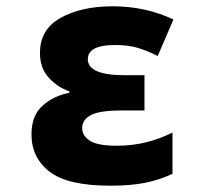

<svg xmlns="http://www.w3.org/2000/svg" viewBox="-20 -580 640 610"><path d="M528 -28V-159Q491 -140 446.5 -128.5Q402 -117 350 -117Q290 -117 265.5 -133Q241 -149 241 -173Q241 -199 268 -214Q295 -229 367 -229H439V-341H377Q259 -341 259 -392Q259 -437 346 -437Q387 -437 417.5 -428Q448 -419 481 -402L531 -518Q443 -560 338 -560Q239 -560 173 -523.5Q107 -487 107 -412Q107 -363 135.5 -332.5Q164 -302 200 -290V-285Q151 -276 115.5 -244.5Q80 -213 80 -153Q80 -79 137.5 -34.5Q195 10 331 10Q396 10 442.5 0.5Q489 -9 528 -28Z"/></svg>

Font: Noto Sans Mono UI ExtraBold
Style: Regular
Weight: 800
Designer: Monotype Design team
Foundry: Monotype Imaging Inc.
Version: 1.000